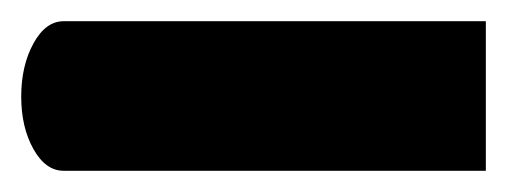

<svg xmlns="http://www.w3.org/2000/svg" viewBox="-60 -161 478 181"><path d="M0 0Q-17 0 -28.5 -20.5Q-40 -41 -40 -70Q-40 -99 -28.5 -120Q-17 -141 0 -141H398V0Z"/></svg>

Font: Noto Sans Syriac Eastern
Style: Bold
Weight: 700
Designer: Patrick Giasson and the Monotype Design Team
Foundry: Monotype Imaging Inc.
Version: Version 3.001